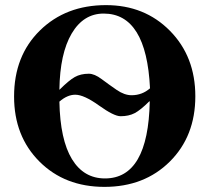

<svg xmlns="http://www.w3.org/2000/svg" viewBox="-20 -711 818 750"><path d="M394 -691Q545 -691 644 -590.5Q743 -490 743 -335Q743 -179 643.5 -80Q544 19 388 19Q233 19 134 -80Q35 -179 35 -334Q35 -493 136 -592Q237 -691 394 -691ZM212 -361H213Q249 -397 272 -410Q295 -423 327 -423Q349 -423 377 -402Q405 -381 435.5 -360Q466 -339 494 -339Q535 -339 566 -366Q552 -658 385 -658Q306 -658 260 -580Q214 -502 212 -361ZM565 -315H563Q529 -281 506 -269Q483 -257 451 -257Q425 -257 366.5 -299Q308 -341 274 -341Q243 -341 212 -314Q215 -165 261 -89.5Q307 -14 390 -14Q559 -14 565 -315Z"/></svg>

Font: STIX
Style: Bold
Weight: 700
Designer: MicroPress Inc., with final additions and corrections provided by Coen Hoffman, Elsevier (retired)
Version: Version 1.1.1